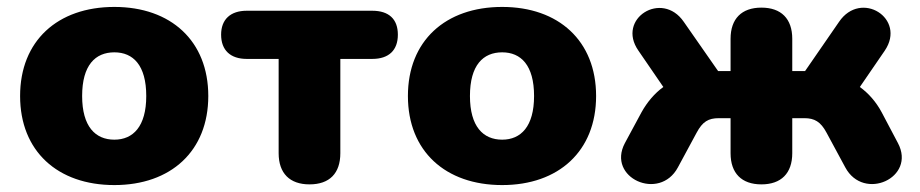

<svg xmlns="http://www.w3.org/2000/svg" viewBox="-20 -523 2656 554"><path d="M310 11C473 11 581 -87 581 -246C581 -405 473 -503 310 -503C146 -503 38 -405 38 -246C38 -87 146 11 310 11ZM310 -120C255 -120 217 -158 217 -246C217 -335 255 -372 310 -372C364 -372 402 -335 402 -246C402 -158 364 -120 310 -120Z M873 9C931 9 962 -23 962 -81V-353H1054C1102 -353 1128 -378 1128 -423C1128 -468 1102 -492 1054 -492H692C645 -492 618 -467 618 -423C618 -378 645 -353 692 -353H784V-81C784 -23 816 9 873 9Z M1429 11C1592 11 1700 -87 1700 -246C1700 -405 1592 -503 1429 -503C1265 -503 1157 -405 1157 -246C1157 -87 1265 11 1429 11ZM1429 -120C1374 -120 1336 -158 1336 -246C1336 -335 1374 -372 1429 -372C1483 -372 1521 -335 1521 -246C1521 -158 1483 -120 1429 -120Z M2177 9C2234 9 2266 -23 2266 -81V-182H2301C2330 -182 2348 -172 2365 -140L2419 -40C2472 59 2624 -10 2571 -110L2524 -199C2508 -229 2486 -254 2461 -272L2533 -377C2596 -470 2464 -553 2401 -460L2303 -318H2266V-411C2266 -469 2234 -501 2177 -501C2120 -501 2088 -469 2088 -411V-318H2052L1953 -460C1890 -552 1758 -469 1822 -377L1894 -272C1869 -254 1847 -228 1831 -199L1783 -110C1730 -10 1883 59 1936 -40L1990 -140C2007 -172 2024 -182 2054 -182H2088V-81C2088 -23 2120 9 2177 9Z"/></svg>

Font: Nunito Black
Style: Regular
Weight: 900
Designer: Vernon Adams
Foundry: Vernon Adams
Version: Version 3.602